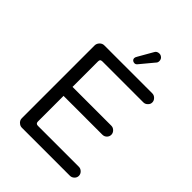

<svg xmlns="http://www.w3.org/2000/svg" viewBox="-242 -990 1107 1107"><g transform="rotate(45 311.5 -436.5)"><path d="M351.6 -735.4 418.9 -816.4Q427.7 -824.2 427.7 -836.9Q427.7 -855.5 412.1 -864.3Q405.3 -868.2 397.5 -868.2Q377 -868.2 369.1 -851.6Q369.1 -851.6 319.3 -764.6Q312.5 -753.9 312.5 -746.1Q312.5 -738.3 318.8 -732.4Q325.2 -726.6 335 -726.6Q344.7 -726.6 351.6 -735.4ZM530.3 -78.1H196.3Q187.5 -78.1 183.1 -82.5Q178.7 -86.9 178.7 -95.7V-304.7H495.1Q510.7 -304.7 521.5 -315.4Q532.2 -326.2 532.2 -340.8Q532.2 -355.5 521 -366.7Q509.8 -377.9 495.1 -377.9H178.7V-585.9Q178.7 -594.7 182.6 -599.6Q188.5 -603.5 196.3 -603.5H530.3Q545.9 -603.5 556.6 -615.2Q567.4 -625 567.4 -639.6Q567.4 -654.3 556.2 -665.5Q544.9 -676.8 530.3 -676.8H138.7Q123 -676.8 111.3 -664.6Q99.6 -652.3 99.6 -636.7V-43.9Q99.6 -24.4 116.2 -12.7Q126 -4.9 138.7 -4.9H530.3Q544.9 -4.9 556.2 -15.6Q567.4 -26.4 567.4 -41Q567.4 -55.7 556.2 -66.9Q544.9 -78.1 530.3 -78.1Z"/></g></svg>

Font: FakePearl
Style: Light
Weight: 350
Version: Version 1.2